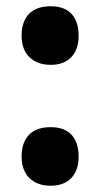

<svg xmlns="http://www.w3.org/2000/svg" viewBox="-20 -581 320 613"><path d="M49 -467Q49 -512 72.5 -536.5Q96 -561 142 -561Q186 -561 208.5 -536.5Q231 -512 231 -467Q231 -423 207.5 -398.5Q184 -374 142 -374Q99 -374 74 -398.5Q49 -423 49 -467ZM49 -81Q49 -126 72.5 -150.5Q96 -175 142 -175Q186 -175 208.5 -150.5Q231 -126 231 -81Q231 -37 207.5 -12.5Q184 12 142 12Q99 12 74 -12.5Q49 -37 49 -81Z"/></svg>

Font: Noto Sans Thai Looped ExtraCondensed Black
Style: Regular
Weight: 900
Width: 2
Designer: Sasikarn Vongin, Ben Mitchell
Foundry: The Fontpad Ltd
Version: Version 1.001; ttfautohint (v1.8.4.7-5d5b)